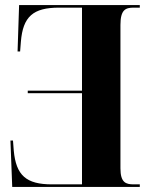

<svg xmlns="http://www.w3.org/2000/svg" viewBox="-20 -734 590 754"><path d="M529 0V-10H505C474 -10 453 -17 453 -73V-636C453 -696 473 -704 505 -704H529V-714H55L49 -532H59L62 -570C70 -669 110 -704 212 -704H302V-378H89V-368H302V-10H184C83 -10 43 -45 34 -143L31 -182H21L28 0Z"/></svg>

Font: Noto Serif Display Condensed Extra
Style: Regular
Weight: 800
Width: 3
Designer: Monotype Design Team
Foundry: Monotype Imaging Inc.
Version: Version 1.900